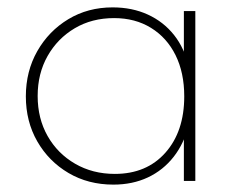

<svg xmlns="http://www.w3.org/2000/svg" viewBox="-20 -490 629 520"><path d="M287 10Q219 10 165.5 -21.5Q112 -53 81 -107Q50 -161 50 -229Q50 -297 81 -351.5Q112 -406 165 -438Q218 -470 285 -470Q338 -470 380.5 -450.5Q423 -431 451.5 -395Q480 -359 491 -309V-152Q479 -102 450.5 -65.5Q422 -29 380.5 -9.5Q339 10 287 10ZM291 -19Q377 -19 428 -76.5Q479 -134 479 -229Q479 -293 455.5 -340.5Q432 -388 389 -414.5Q346 -441 289 -441Q229 -441 182.5 -413.5Q136 -386 109 -338.5Q82 -291 82 -230Q82 -169 109 -121.5Q136 -74 183.5 -46.5Q231 -19 291 -19ZM478 0V-123L487 -237L478 -348V-460H509V0Z"/></svg>

Font: Marine Company Thin
Style: Regular
Weight: 100
Designer: Rodrigo Fuenzalida
Foundry: fragTYPE
Version: Version 1.000